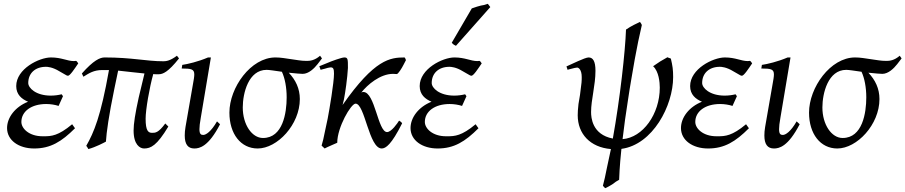

<svg xmlns="http://www.w3.org/2000/svg" viewBox="-20 -758 4744 1006"><path d="M247 -457C185 -457 65 -397 65 -307C65 -262 94 -239 127 -225C59 -198 17 -142 17 -87C17 -23 78 20 159 20C245 20 303 -16 373 -86L358 -107C285 -46 249 -44 210 -44H203C132 -44 92 -85 92 -119C92 -175 145 -213 222 -213C245 -213 269 -209 287 -203L310 -254L303 -264C287 -260 267 -257 246 -257C168 -257 128 -297 128 -323C128 -374 164 -408 221 -408C228 -408 255 -407 292 -384L320 -368C327 -363 333 -361 336 -361C347 -361 371 -398 390 -426C384 -436 381 -438 378 -439C374 -439 370 -438 367 -438C332 -438 303 -457 247 -457Z M862 -95 846 -111C810 -62 794 -62 777 -62C757 -62 743 -72 743 -136C743 -183 763 -299 783 -370C788 -369 792 -369 797 -369H812C833 -369 861 -380 918 -452L907 -466C871 -439 850 -437 836 -437C745 -437 673 -457 528 -457C504 -457 470 -442 409 -373L417 -356C446 -374 471 -391 516 -391H551C508 -148 472 -64 432 6C433 6 443 22 443 23C481 13 526 -11 535 -16C538 -65 550 -152 579 -292L599 -388C668 -381 682 -378 737 -373L707 -248C688 -162 680 -109 680 -74C680 0 713 20 735 20C770 20 802 5 862 -95Z M1133 -107 1117 -122C1086 -68 1059 -51 1045 -51C1034 -51 1025 -54 1025 -81C1025 -94 1027 -114 1032 -141L1085 -457H1070C1019 -435 963 -422 935 -418L932 -399C982 -399 998 -396 998 -368C998 -356 995 -339 991 -317L952 -93C949 -76 948 -61 948 -48C948 -3 964 20 998 20C1025 20 1072 11 1133 -107Z M1443 -406 1444 -405C1442 -406 1442 -406 1443 -406ZM1358 -35C1300 -35 1252 -105 1252 -195C1252 -270 1282 -392 1377 -392C1383 -392 1393 -391 1408 -389L1457 -382C1473 -348 1482 -299 1482 -248C1482 -166 1462 -35 1358 -35ZM1585 -439C1572 -439 1559 -440 1546 -442L1464 -454C1450 -456 1436 -457 1423 -457C1294 -457 1182 -299 1182 -168C1182 -56 1242 20 1330 20C1433 20 1551 -105 1551 -239C1551 -294 1529 -339 1493 -377C1537 -373 1551 -371 1566 -371C1597 -371 1626 -399 1644 -422L1667 -452L1657 -466C1629 -441 1603 -439 1590 -439Z M2008 -66C1960 -66 1945 -276 1884 -276C1879 -276 1876 -275 1873 -273C1905 -314 1972 -371 2039 -371C2047 -371 2054 -370 2059 -370C2066 -370 2085 -400 2094 -418L2107 -443C2104 -452 2102 -455 2100 -457C2024 -457 1943 -448 1775 -208C1780 -225 1785 -249 1788 -271L1794 -312C1797 -329 1803 -393 1803 -402C1803 -448 1803 -457 1784 -457C1770 -457 1715 -437 1695 -428L1653 -411L1660 -392L1666 -394L1682 -398C1691 -401 1706 -405 1712 -405C1726 -405 1730 -398 1730 -372C1730 -325 1706 -184 1697 -137L1681 -62C1677 -38 1671 -16 1665 5L1681 20L1695 13C1707 7 1730 -2 1747 -10C1747 -91 1819 -215 1843 -215C1892 -215 1913 20 1980 20C2001 20 2031 0 2087 -112C2084 -116 2082 -119 2080 -120L2071 -126C2063 -113 2031 -66 2008 -66Z M2361 -457C2299 -457 2179 -397 2179 -307C2179 -262 2208 -239 2241 -225C2173 -198 2131 -142 2131 -87C2131 -23 2192 20 2273 20C2359 20 2417 -16 2487 -86L2472 -107C2399 -46 2363 -44 2324 -44H2317C2246 -44 2206 -85 2206 -119C2206 -175 2259 -213 2336 -213C2359 -213 2383 -209 2401 -203L2424 -254L2417 -264C2401 -260 2381 -257 2360 -257C2282 -257 2242 -297 2242 -323C2242 -374 2278 -408 2335 -408C2342 -408 2369 -407 2406 -384L2434 -368C2441 -363 2447 -361 2450 -361C2461 -361 2485 -398 2504 -426C2498 -436 2495 -438 2492 -439C2488 -439 2484 -438 2481 -438C2446 -438 2417 -457 2361 -457ZM2369 -518 2549 -721 2536 -738C2531 -736 2524 -734 2517 -732C2498 -730 2459 -717 2452 -714L2347 -534C2356 -524 2360 -522 2369 -518Z M3437 -299C3437 -160 3348 -37 3242 -29C3246 -62 3251 -96 3255 -131L3271 -238C3276 -273 3282 -309 3288 -344L3306 -448C3317 -509 3330 -572 3343 -627C3342 -629 3338 -638 3333 -643C3318 -636 3287 -622 3260 -603C3256 -488 3229 -244 3191 -32C3082 -53 3077 -143 3077 -171C3077 -236 3100 -311 3100 -387C3100 -439 3086 -457 3064 -457C3045 -457 2974 -421 2948 -410L2954 -392C2956 -393 2958 -394 2975 -398L2991 -402C2997 -403 3001 -404 3004 -404C3011 -404 3028 -394 3028 -354C3028 -335 3028 -326 3019 -261L3011 -213C3008 -190 3007 -166 3007 -154C3007 -57 3072 14 3181 23L3159 126C3153 159 3146 188 3139 215C3146 224 3146 224 3152 228C3163 223 3180 213 3188 208L3207 194L3224 184C3226 119 3234 38 3236 22C3400 0 3507 -204 3507 -354C3507 -393 3504 -413 3495 -451C3485 -456 3487 -453 3477 -458L3439 -436C3425 -427 3413 -419 3402 -411C3432 -384 3437 -326 3437 -299Z M3778 -457C3716 -457 3596 -397 3596 -307C3596 -262 3625 -239 3658 -225C3590 -198 3548 -142 3548 -87C3548 -23 3609 20 3690 20C3776 20 3834 -16 3904 -86L3889 -107C3816 -46 3780 -44 3741 -44H3734C3663 -44 3623 -85 3623 -119C3623 -175 3676 -213 3753 -213C3776 -213 3800 -209 3818 -203L3841 -254L3834 -264C3818 -260 3798 -257 3777 -257C3699 -257 3659 -297 3659 -323C3659 -374 3695 -408 3752 -408C3759 -408 3786 -407 3823 -384L3851 -368C3858 -363 3864 -361 3867 -361C3878 -361 3902 -398 3921 -426C3915 -436 3912 -438 3909 -439C3905 -439 3901 -438 3898 -438C3863 -438 3834 -457 3778 -457Z M4170 -107 4154 -122C4123 -68 4096 -51 4082 -51C4071 -51 4062 -54 4062 -81C4062 -94 4064 -114 4069 -141L4122 -457H4107C4056 -435 4000 -422 3972 -418L3969 -399C4019 -399 4035 -396 4035 -368C4035 -356 4032 -339 4028 -317L3989 -93C3986 -76 3985 -61 3985 -48C3985 -3 4001 20 4035 20C4062 20 4109 11 4170 -107Z M4480 -406 4481 -405C4479 -406 4479 -406 4480 -406ZM4395 -35C4337 -35 4289 -105 4289 -195C4289 -270 4319 -392 4414 -392C4420 -392 4430 -391 4445 -389L4494 -382C4510 -348 4519 -299 4519 -248C4519 -166 4499 -35 4395 -35ZM4622 -439C4609 -439 4596 -440 4583 -442L4501 -454C4487 -456 4473 -457 4460 -457C4331 -457 4219 -299 4219 -168C4219 -56 4279 20 4367 20C4470 20 4588 -105 4588 -239C4588 -294 4566 -339 4530 -377C4574 -373 4588 -371 4603 -371C4634 -371 4663 -399 4681 -422L4704 -452L4694 -466C4666 -441 4640 -439 4627 -439Z"/></svg>

Font: Temporarium
Style: Italic
Weight: 400
Italic angle: -7°
Version: Version 1.1